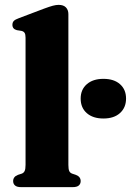

<svg xmlns="http://www.w3.org/2000/svg" viewBox="-20 -769 538 789"><path d="M261 -711V-91.5Q261 -74 264.5 -66.2Q268 -58.5 276.5 -55.5L291.5 -50.5Q302 -46.5 306.8 -40Q311.5 -33.5 311.5 -25Q311.5 -13.5 303.8 -6.8Q296 0 279 0H66.5Q49.5 0 41.8 -6.8Q34 -13.5 34 -25Q34 -33.5 38.8 -40Q43.5 -46.5 54 -50.5L69.5 -55.5Q77.5 -58.5 81.2 -66.2Q85 -74 85 -91.5V-614Q85 -628 81 -634Q77 -640 68.5 -642L49.5 -645Q40 -647.5 35.5 -653Q31 -658.5 31 -667Q31 -677 36.8 -683Q42.5 -689 58 -694.5L161 -733.5Q184 -742 197.2 -745.5Q210.5 -749 221 -749Q241 -749 251 -738.5Q261 -728 261 -711ZM405 -282Q362 -282 336.8 -304Q311.5 -326 311.5 -364Q311.5 -401 336.8 -423Q362 -445 405 -445Q448.5 -445 473.2 -423Q498 -401 498 -364Q498 -327 473.2 -304.5Q448.5 -282 405 -282Z"/></svg>

Font: Fraunces
Style: Bold
Weight: 700
Version: Version 1.000;[b76b70a41]